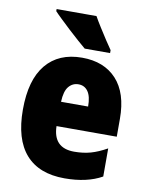

<svg xmlns="http://www.w3.org/2000/svg" viewBox="-87 -922 696 901"><g transform="rotate(10 261.5 -471.0)"><path d="M267 -655Q372 -655 431.5 -590.5Q491 -526 491 -403V-318H204Q206 -214 306 -214Q349 -214 384.5 -224Q420 -234 461 -257V-123Q390 -83 283 -83Q161 -83 98 -154.5Q35 -226 35 -367Q35 -509 95.5 -582Q156 -655 267 -655ZM272 -529Q244 -529 225.5 -507Q207 -485 205 -434H334Q334 -482 317.5 -505.5Q301 -529 272 -529ZM299 -859Q310 -839 328 -810.5Q346 -782 363.5 -755Q381 -728 392 -713V-699H271Q257 -711 234.5 -730.5Q212 -750 187.5 -773Q163 -796 142 -816Q121 -836 109 -849V-859Z"/></g></svg>

Font: Noto Sans Kannada UI Condensed Black
Style: Regular
Weight: 900
Width: 3
Designer: Jelle Bosma - Monotype Design Team
Foundry: Monotype Imaging Inc.
Version: Version 2.005; ttfautohint (v1.8.4.7-5d5b)